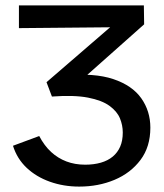

<svg xmlns="http://www.w3.org/2000/svg" viewBox="-20 -678 607 710"><path d="M273 12Q215 12 164.5 -6Q114 -24 78.5 -57.5Q43 -91 28 -139L125 -175Q144 -139 169 -116Q194 -93 225.5 -81Q257 -69 295 -69Q327 -69 353 -76.5Q379 -84 397 -99Q415 -114 424.5 -136Q434 -158 434 -188Q434 -215 423.5 -240.5Q413 -266 385 -286.5Q357 -307 305.5 -317Q254 -327 172 -321L152 -374L445 -627L484 -578L50 -574V-658H512L513 -588L235 -341L218 -399Q329 -409 399 -385.5Q469 -362 502.5 -314.5Q536 -267 536 -206Q536 -135 499.5 -86.5Q463 -38 403.5 -13Q344 12 273 12Z"/></svg>

Font: Ysabeau SemiBold
Style: Regular
Weight: 600
Designer: Christian Thalmann (Catharsis Fonts)
Version: Version 2.000;gftools[0.9.27.dev2+g8671c4b]